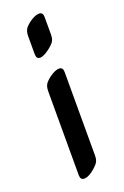

<svg xmlns="http://www.w3.org/2000/svg" viewBox="-138 -559 507 788"><g transform="rotate(-20 115.0 -165.0)"><path d="M69.8 164.6V-201.2Q69.8 -225.1 80.1 -237.3Q93.3 -252.4 111.6 -263.4Q129.9 -274.4 143.1 -274.4Q160.2 -274.4 160.2 -253.4V112.8Q160.2 133.3 149.9 145.5Q136.2 161.6 118.4 173.6Q100.6 185.5 86.9 185.5Q69.8 185.5 69.8 164.6ZM69.8 -363.8V-441.9Q69.8 -465.8 80.1 -478Q93.3 -493.2 111.6 -503.9Q129.9 -514.6 143.1 -514.6Q160.2 -514.6 160.2 -493.7V-416Q160.2 -395 149.9 -382.8Q136.7 -367.7 117.4 -355.2Q98.1 -342.8 86.4 -342.8Q69.8 -342.8 69.8 -363.8Z"/></g></svg>

Font: SirinStencil
Style: Regular
Weight: 400
Designer: Olga Karpushina (okarpush@gmail.com)
Foundry: Cyreal (www.cyreal.org)
Version: Version 1.002